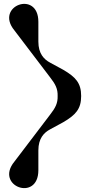

<svg xmlns="http://www.w3.org/2000/svg" viewBox="-20 -872 461 996"><path d="M55 -714 239 -472C268 -435 280 -411 279 -374C280 -337 268 -313 239 -276L55 -34C-50 93 179 178 179 11V-92C179 -154 208 -184 240 -201L308 -238C373 -276 401 -307 401 -374C401 -441 373 -472 308 -510L240 -547C208 -564 179 -594 179 -656V-759C179 -926 -50 -841 55 -714Z"/></svg>

Font: Pilowlava Atome
Style: Regular
Weight: 500
Designer: Anton Moglia, Jérémy Landes, Maksym Kobuzan (Cyrillic), Velvetyne Type Foundry
Foundry: Anton Moglia, Jérémy Landes, Velvetyne Type Foundry
Version: Version 1.002;Glyphs 3.3 (3303)